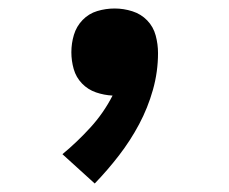

<svg xmlns="http://www.w3.org/2000/svg" viewBox="-20 -217 540 452"><path d="M203 215 127 146Q162 117 193 83Q224 49 245 8Q225 7 206 0.5Q187 -6 173 -20.5Q159 -35 153.5 -54.5Q148 -74 148 -94Q148 -115 154 -135Q160 -155 174.5 -170Q189 -185 209 -191Q229 -197 250 -197Q271 -197 291.5 -190.5Q312 -184 326.5 -169Q341 -154 346.5 -133.5Q352 -113 352 -92Q352 -48 340 -5.5Q328 37 307.5 75.5Q287 114 260 149Q233 184 203 215Z"/></svg>

Font: Iosevka Curly Extrabold
Style: Regular
Weight: 800
Monospace: yes
Designer: Belleve Invis
Foundry: Belleve Invis
Version: Version 22.1.2; ttfautohint (v1.8.4)